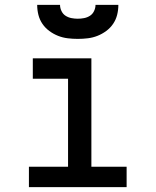

<svg xmlns="http://www.w3.org/2000/svg" viewBox="-20 -770 640 790"><path d="M99 0V-84H260V-446H115V-530H356V-84H501V0ZM300 -610Q279 -610 258.5 -612.5Q238 -615 219 -622.5Q200 -630 183 -642.5Q166 -655 154.5 -672Q143 -689 138 -709Q133 -729 133 -750H227Q227 -737 233 -724.5Q239 -712 250 -705Q261 -698 274 -695.5Q287 -693 300 -693Q313 -693 326 -695.5Q339 -698 350 -705Q361 -712 367 -724.5Q373 -737 373 -750H467Q467 -729 462 -709Q457 -689 445.5 -672Q434 -655 417 -642.5Q400 -630 381 -622.5Q362 -615 341.5 -612.5Q321 -610 300 -610Z"/></svg>

Font: Iosevka Slab Medium Extended
Style: Regular
Weight: 500
Width: 7
Monospace: yes
Designer: Belleve Invis
Foundry: Belleve Invis
Version: Version 11.1.1; ttfautohint (v1.8.3)